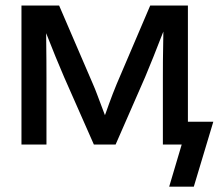

<svg xmlns="http://www.w3.org/2000/svg" viewBox="-20 -536 811 712"><path d="M59.6 0V-515.6H199.2L324.7 -224.1Q333 -205.1 339.8 -186.8Q346.7 -168.5 353.3 -150.9Q359.9 -133.3 366.2 -116.7Q372.6 -100.1 378.9 -83H359.4Q366.2 -100.1 372.1 -116.7Q377.9 -133.3 384.3 -150.9Q390.6 -168.5 397.7 -186.8Q404.8 -205.1 412.6 -224.1L537.1 -515.6H676.8V0H584V-249Q584 -284.2 584.2 -311.5Q584.5 -338.9 585 -363Q585.4 -387.2 585.7 -410.9Q585.9 -434.6 586.4 -460.9H602.5Q588.9 -427.2 575.9 -394Q563 -360.8 549.1 -325.7Q535.2 -290.5 518.1 -250L408.7 0H328.1L217.8 -250Q200.2 -290.5 186 -325.7Q171.9 -360.8 158.7 -394Q145.5 -427.2 131.8 -460.9H150.4Q150.9 -434.6 151.1 -410.9Q151.4 -387.2 151.6 -363Q151.9 -338.9 152.1 -311.5Q152.3 -284.2 152.3 -249V0ZM607.4 156.2 653.8 0H621.1V-84.5H771L698.7 156.2Z"/></svg>

Font: Inter Cardless Display
Style: Regular
Weight: 400
Designer: Rasmus Andersson
Foundry: rsms
Version: Version 4.001;git-9221beed3